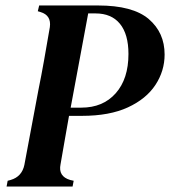

<svg xmlns="http://www.w3.org/2000/svg" viewBox="-20 -681 621 701"><path d="M4 0 8 -21 19 -24Q60 -36 69 -79L120 -351Q131 -405 141 -461.5Q151 -518 162 -582Q168 -625 128 -637L118 -640L123 -661H338Q465 -661 523 -611.5Q581 -562 581 -482Q581 -422 547.5 -371Q514 -320 447 -289Q380 -258 279 -258H232Q225 -218 217 -173Q209 -128 201 -81Q192 -37 236 -24L249 -21L245 0ZM238 -288H277Q356 -288 402.5 -340.5Q449 -393 449 -484Q449 -556 418 -594Q387 -632 329 -632H302Q286 -546 270 -460Q254 -374 238 -288Z"/></svg>

Font: DM Serif Text
Style: Italic
Weight: 400
Italic angle: -12°
Designer: Colophon Foundry, Frank Grießhammer
Foundry: Colophon Foundry
Version: Version 5.100; ttfautohint (v1.8.2)